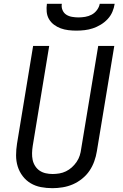

<svg xmlns="http://www.w3.org/2000/svg" viewBox="-20 -975 640 1003"><path d="M254 8Q223 8 194 2.5Q165 -3 140.5 -17.5Q116 -32 98.5 -55Q81 -78 72.5 -105.5Q64 -133 64 -163.5Q64 -194 69 -225L153 -735H237L151 -213Q148 -194 147.5 -175.5Q147 -157 150.5 -140Q154 -123 163.5 -108Q173 -93 187 -83.5Q201 -74 218.5 -70Q236 -66 255 -66Q272 -66 290 -69Q308 -72 324.5 -80Q341 -88 355 -100.5Q369 -113 380 -129Q391 -145 396.5 -162.5Q402 -180 404 -197L493 -735H577L486 -185Q482 -159 472.5 -132.5Q463 -106 447.5 -83Q432 -60 409 -41.5Q386 -23 360.5 -12Q335 -1 307.5 3.5Q280 8 254 8ZM379 -815Q358 -815 337 -817.5Q316 -820 297 -827Q278 -834 262 -846Q246 -858 236 -875Q226 -892 224 -913Q222 -934 225 -955H303Q300 -938 306.5 -922.5Q313 -907 326 -898.5Q339 -890 356 -887Q373 -884 390 -884Q407 -884 425 -887Q443 -890 459 -898.5Q475 -907 486.5 -922.5Q498 -938 501 -955H579Q576 -934 567 -913Q558 -892 542 -875Q526 -858 506 -846Q486 -834 465 -827Q444 -820 422 -817.5Q400 -815 379 -815Z"/></svg>

Font: Iosevka Extended Oblique
Style: Regular
Weight: 400
Width: 7
Italic angle: -9°
Monospace: yes
Designer: Belleve Invis
Foundry: Belleve Invis
Version: Version 32.0.1; ttfautohint (v1.8.4)